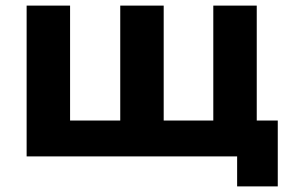

<svg xmlns="http://www.w3.org/2000/svg" viewBox="-20 -558 1011 685"><path d="M896 -128V-538H741V-128H564V-538H409V-128H230V-538H75V0H826V107H971V-128Z"/></svg>

Font: Talent SemiBold
Style: Bold
Weight: 700
Designer: Mike Powis
Version: Version 1.001;hotconv 1.0.109;makeotfexe 2.5.65596